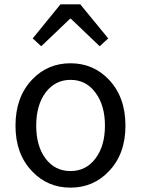

<svg xmlns="http://www.w3.org/2000/svg" viewBox="-20 -847 646 880"><path d="M127 -62Q51 -141 51 -271Q51 -402 127 -482Q198 -557 303 -557Q408 -557 479 -482Q555 -402 555 -271Q555 -141 479 -62Q408 13 303 13Q198 13 127 -62ZM417 -120Q461 -177 461 -271Q461 -365 417 -423Q374 -481 303 -481Q233 -481 189 -423Q146 -365 146 -271Q146 -177 189 -120Q232 -63 303 -63Q374 -63 417 -120ZM257 -827H348L476 -671L437 -635L305 -761H301L169 -635L130 -671Z"/></svg>

Font: KaiGen Gothic CN Regular
Style: Regular
Weight: 400
Designer: Ryoko NISHIZUKA  (kana & ideographs); Paul D. Hunt (Latin, Greek & Cyrillic); Wenlong ZHANG  (bopomofo); Sandoll Communi
Foundry: Adobe Systems Incorporated
Version: Version 1.002.20150501